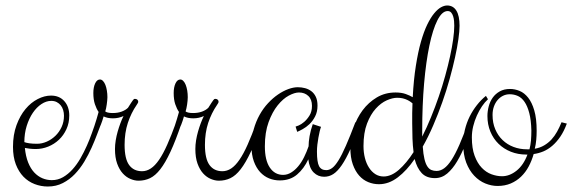

<svg xmlns="http://www.w3.org/2000/svg" viewBox="-20 -680 2066 693"><path d="M152.8 -6.8Q127.9 -6.8 105 -15.6Q82 -24.4 64.7 -42.2Q47.4 -60.1 37.1 -86.9Q26.9 -113.8 26.9 -149.9Q26.9 -193.8 39.6 -228.3Q52.2 -262.7 72 -286.4Q91.8 -310.1 116.2 -322.5Q140.6 -335 164.1 -335Q194.3 -335 212.2 -314.9Q230 -294.9 230 -263.2Q230 -235.8 219.7 -213.6Q209.5 -191.4 192.6 -175.5Q175.8 -159.7 154.1 -150.9Q132.3 -142.1 108.9 -142.1Q97.7 -142.1 87.6 -143.3Q77.6 -144.5 69.8 -146Q72.8 -115.7 81.5 -93.8Q90.3 -71.8 103.5 -57.6Q116.7 -43.5 133.1 -36.6Q149.4 -29.8 167 -29.8Q189 -29.8 207.5 -40.5Q226.1 -51.3 241.7 -68.6Q257.3 -85.9 270.3 -108.4Q283.2 -130.9 293.5 -154.1Q303.7 -177.2 311.8 -199.5Q319.8 -221.7 326.2 -238.8L345.2 -233.9Q338.9 -217.8 330.3 -194.8Q321.8 -171.9 310.5 -146.7Q299.3 -121.6 284.2 -96.4Q269 -71.3 250 -51.5Q231 -31.7 206.8 -19.3Q182.6 -6.8 152.8 -6.8ZM165 -315.9Q147 -315.9 129.6 -304.4Q112.3 -293 98.6 -272.9Q85 -252.9 76.4 -225.6Q67.9 -198.2 67.9 -167Q74.2 -164.6 85.7 -162.8Q97.2 -161.1 113.8 -161.1Q131.3 -161.1 148.7 -168.7Q166 -176.3 179.9 -189.7Q193.8 -203.1 202.4 -221.7Q210.9 -240.2 210.9 -262.2Q210.9 -272.9 208 -282.7Q205.1 -292.5 199.2 -299.8Q193.4 -307.1 184.8 -311.5Q176.3 -315.9 165 -315.9Z M354 -259.8Q349.1 -242.7 344.2 -230.5Q339.4 -218.3 333.5 -207.8Q327.6 -197.3 320.6 -187.7Q313.5 -178.2 304.7 -167L300.8 -170.9Q312 -199.7 320.6 -225.1Q329.1 -250.5 335.9 -275.9Q328.1 -287.1 322.5 -304Q316.9 -320.8 316.9 -344.2Q316.9 -365.2 323.5 -379.2Q330.1 -393.1 340.8 -393.1Q346.7 -393.1 351.8 -387.7Q356.9 -382.3 360.4 -373.5Q363.8 -364.7 365.7 -353.3Q367.7 -341.8 367.7 -329.1Q367.7 -323.2 366.9 -316.4Q366.2 -309.6 365.2 -302.5Q364.3 -295.4 362.8 -288.8Q361.3 -282.2 359.9 -277.8Q362.8 -275.4 369.4 -273.7Q376 -272 386.7 -272Q405.3 -272 419.4 -277.3Q433.6 -282.7 441.9 -291Q449.2 -302.7 453.4 -309.1Q457.5 -315.4 460 -318.6Q462.4 -321.8 463.6 -322.5Q464.8 -323.2 466.8 -323.2Q472.2 -323.2 475.6 -320.3Q479 -317.4 479 -312Q479 -310.5 477.5 -308.1Q476.1 -305.7 473.6 -301.8Q453.1 -272 441.4 -236.3Q429.7 -200.7 429.7 -157.2Q429.7 -106.9 446 -84.5Q462.4 -62 492.7 -62Q509.3 -62 524.4 -72Q539.6 -82 554.2 -103.3Q568.8 -124.5 583.7 -158Q598.6 -191.4 615.7 -238.8L634.8 -233.9Q613.8 -171.9 595.2 -132.1Q576.7 -92.3 558.6 -69.1Q540.5 -45.9 521.5 -36.9Q502.4 -27.8 480 -27.8Q465.8 -27.8 450.7 -34.2Q435.5 -40.5 423.1 -54.2Q410.6 -67.9 402.8 -89.6Q395 -111.3 395 -142.1Q395 -157.2 397.7 -173.6Q400.4 -189.9 404.8 -205.3Q409.2 -220.7 414.6 -235.1Q419.9 -249.5 425.8 -261.2Q408.2 -252.9 387.7 -252.9Q367.7 -252.9 354 -259.8Z M644 -259.8Q639.2 -242.7 634.3 -230.5Q629.4 -218.3 623.5 -207.8Q617.7 -197.3 610.6 -187.7Q603.5 -178.2 594.7 -167L590.8 -170.9Q602.1 -199.7 610.6 -225.1Q619.1 -250.5 626 -275.9Q618.2 -287.1 612.5 -304Q606.9 -320.8 606.9 -344.2Q606.9 -365.2 613.5 -379.2Q620.1 -393.1 630.9 -393.1Q636.7 -393.1 641.8 -387.7Q647 -382.3 650.4 -373.5Q653.8 -364.7 655.8 -353.3Q657.7 -341.8 657.7 -329.1Q657.7 -323.2 657 -316.4Q656.2 -309.6 655.3 -302.5Q654.3 -295.4 652.8 -288.8Q651.4 -282.2 649.9 -277.8Q652.8 -275.4 659.4 -273.7Q666 -272 676.8 -272Q695.3 -272 709.5 -277.3Q723.6 -282.7 731.9 -291Q739.3 -302.7 743.4 -309.1Q747.6 -315.4 750 -318.6Q752.4 -321.8 753.7 -322.5Q754.9 -323.2 756.8 -323.2Q762.2 -323.2 765.6 -320.3Q769 -317.4 769 -312Q769 -310.5 767.6 -308.1Q766.1 -305.7 763.7 -301.8Q743.2 -272 731.4 -236.3Q719.7 -200.7 719.7 -157.2Q719.7 -106.9 736.1 -84.5Q752.4 -62 782.7 -62Q799.3 -62 814.5 -72Q829.6 -82 844.2 -103.3Q858.9 -124.5 873.8 -158Q888.7 -191.4 905.8 -238.8L924.8 -233.9Q903.8 -171.9 885.3 -132.1Q866.7 -92.3 848.6 -69.1Q830.6 -45.9 811.5 -36.9Q792.5 -27.8 770 -27.8Q755.9 -27.8 740.7 -34.2Q725.6 -40.5 713.1 -54.2Q700.7 -67.9 692.9 -89.6Q685.1 -111.3 685.1 -142.1Q685.1 -157.2 687.7 -173.6Q690.4 -189.9 694.8 -205.3Q699.2 -220.7 704.6 -235.1Q710 -249.5 715.8 -261.2Q698.2 -252.9 677.7 -252.9Q657.7 -252.9 644 -259.8Z M1281.7 -233.9Q1261.7 -179.7 1245.4 -143.1Q1229 -106.4 1213.6 -84Q1198.2 -61.5 1183.1 -51.8Q1168 -42 1149.9 -42Q1127.9 -42 1112.3 -57.4Q1096.7 -72.8 1092.8 -105Q1077.1 -71.3 1052.2 -50Q1027.3 -28.8 989.7 -28.8Q969.7 -28.8 951.4 -36.1Q933.1 -43.5 918.9 -58.8Q904.8 -74.2 896.2 -97.7Q887.7 -121.1 887.7 -152.8Q887.7 -185.1 895.8 -213.4Q903.8 -241.7 917 -265.4Q930.2 -289.1 947.5 -307.6Q964.8 -326.2 983.4 -338.9Q1002 -351.6 1020.5 -358.4Q1039.1 -365.2 1054.7 -365.2Q1068.4 -365.2 1081.1 -361.8Q1093.8 -358.4 1103.8 -350.8Q1113.8 -343.3 1119.9 -330.6Q1126 -317.9 1126 -298.8Q1126 -276.4 1117.4 -259.8Q1108.9 -243.2 1096.9 -231.9Q1085 -220.7 1072.5 -213.9Q1060.1 -207 1052.7 -204.1L1046.9 -223.1Q1048.3 -223.1 1057.9 -227.1Q1067.4 -231 1077.9 -240Q1088.4 -249 1097.2 -263.2Q1106 -277.3 1106 -297.9Q1106 -321.3 1092.8 -333.7Q1079.6 -346.2 1059.1 -346.2Q1043.5 -346.2 1022.5 -335Q1001.5 -323.7 982.2 -299.8Q962.9 -275.9 949.5 -239.3Q936 -202.6 936 -151.9Q936 -101.6 953.9 -75.2Q971.7 -48.8 1002 -48.8Q1017.1 -48.8 1031 -57.4Q1044.9 -65.9 1056.6 -80.1Q1068.4 -94.2 1077.6 -113Q1086.9 -131.8 1093.8 -151.9Q1093.8 -167.5 1097.4 -188.7Q1101.1 -210 1108.9 -231.9L1138.7 -222.2Q1136.2 -215.8 1133.8 -205.6Q1131.3 -195.3 1129.2 -183.1Q1127 -170.9 1125.5 -158Q1124 -145 1124 -132.8Q1124 -94.7 1131.6 -80.3Q1139.2 -65.9 1157.7 -65.9Q1168.5 -65.9 1179 -73.7Q1189.5 -81.5 1201.7 -101.1Q1213.9 -120.6 1228.5 -154.1Q1243.2 -187.5 1262.7 -238.8Z M1407.7 -346.2Q1429.2 -346.2 1444.6 -340.6Q1460 -335 1469.7 -329.1Q1473.1 -393.1 1481 -442.6Q1488.8 -492.2 1499.3 -529.1Q1509.8 -565.9 1522 -591.1Q1534.2 -616.2 1546.9 -631.6Q1559.6 -647 1571.5 -653.6Q1583.5 -660.2 1593.8 -660.2Q1615.7 -660.2 1627.2 -641.6Q1638.7 -623 1638.7 -586.9Q1638.7 -567.9 1634.5 -538.3Q1630.4 -508.8 1622.3 -472.4Q1614.3 -436 1602.8 -394.5Q1591.3 -353 1576.4 -311Q1561.5 -269 1543.9 -228Q1526.4 -187 1505.9 -150.9Q1507.8 -123 1512 -106Q1516.1 -88.9 1522.5 -79.3Q1528.8 -69.8 1537.1 -66.4Q1545.4 -63 1555.7 -63Q1569.8 -63 1583 -72.5Q1596.2 -82 1609.9 -103Q1623.5 -124 1638.2 -157.5Q1652.8 -190.9 1669.9 -238.8L1689 -233.9Q1674.8 -196.3 1660.6 -160.9Q1646.5 -125.5 1630.1 -97.9Q1613.8 -70.3 1594.2 -53.7Q1574.7 -37.1 1549.8 -37.1Q1519 -37.1 1502 -55.4Q1484.9 -73.7 1476.6 -106Q1448.2 -64.5 1415.8 -39.8Q1383.3 -15.1 1347.7 -15.1Q1327.6 -15.1 1309.1 -22.7Q1290.5 -30.3 1276.4 -46.1Q1262.2 -62 1253.4 -86.7Q1244.6 -111.3 1244.6 -146Q1244.6 -182.1 1256.1 -217.8Q1267.6 -253.4 1288.8 -282Q1310.1 -310.5 1340.1 -328.4Q1370.1 -346.2 1407.7 -346.2ZM1364.7 -43Q1392.1 -43 1419.7 -67.1Q1447.3 -91.3 1472.7 -130.9Q1469.7 -153.8 1468.8 -179.7Q1467.8 -205.6 1467.8 -234.9Q1467.8 -253.4 1467.8 -271.7Q1467.8 -290 1468.8 -307.1Q1466.3 -309.1 1461.7 -312.5Q1457 -315.9 1450 -319.3Q1442.9 -322.8 1433.8 -325Q1424.8 -327.1 1413.6 -327.1Q1397 -327.1 1376 -317.9Q1355 -308.6 1336.2 -287.8Q1317.4 -267.1 1304.7 -233.9Q1292 -200.7 1292 -152.8Q1292 -129.9 1297.1 -109.9Q1302.2 -89.8 1311.8 -75Q1321.3 -60.1 1334.7 -51.5Q1348.1 -43 1364.7 -43ZM1619.6 -586.9Q1619.6 -594.2 1618.9 -603.5Q1618.2 -612.8 1615.7 -620.8Q1613.3 -628.9 1608.6 -634.5Q1604 -640.1 1595.7 -640.1Q1575.7 -640.1 1558.8 -606.9Q1542 -573.7 1529.8 -515.4Q1517.6 -457 1510.7 -378.4Q1503.9 -299.8 1503.9 -209V-187Q1520.5 -219.7 1535.6 -256.8Q1550.8 -293.9 1563.7 -331.5Q1576.7 -369.1 1586.9 -406.2Q1597.2 -443.4 1604.5 -476.8Q1611.8 -510.3 1615.7 -538.6Q1619.6 -566.9 1619.6 -586.9Z M1792 -43.9Q1819.3 -43.9 1844.5 -64Q1869.6 -84 1883.8 -122.1H1879.9Q1849.6 -122.1 1824 -132.3Q1798.3 -142.6 1779.5 -160.9Q1760.7 -179.2 1750 -204.8Q1739.3 -230.5 1739.3 -261.2Q1739.3 -278.3 1743.9 -295.9Q1748.5 -313.5 1758.3 -327.4Q1768.1 -341.3 1783.7 -350.1Q1799.3 -358.9 1820.8 -358.9Q1838.4 -358.9 1855.5 -351.8Q1872.6 -344.7 1886.2 -327.6Q1899.9 -310.5 1908.4 -281.5Q1917 -252.4 1917 -208Q1917 -191.4 1915.5 -175Q1914.1 -158.7 1910.2 -143.1Q1929.2 -146.5 1944.1 -155.3Q1959 -164.1 1970.5 -176.5Q1981.9 -189 1990.7 -204.8Q1999.5 -220.7 2006.8 -238.8L2025.9 -233.9Q2015.6 -206.1 2002.2 -186.5Q1988.8 -167 1973.4 -153.8Q1958 -140.6 1941.2 -133.5Q1924.3 -126.5 1906.2 -124Q1899.4 -100.1 1888.2 -79.1Q1877 -58.1 1860.8 -42.5Q1844.7 -26.9 1823.5 -17.8Q1802.2 -8.8 1775.9 -8.8Q1753.9 -8.8 1731.7 -17.8Q1709.5 -26.9 1691.7 -45.7Q1673.8 -64.5 1662.8 -93Q1651.9 -121.6 1651.9 -161.1Q1651.9 -187 1658 -211.9Q1664.1 -236.8 1675 -259Q1686 -281.2 1701.2 -300.5Q1716.3 -319.8 1733.9 -334L1741.2 -321.8Q1730 -311.5 1719.7 -296.4Q1709.5 -281.2 1701.2 -262.9Q1692.9 -244.6 1688 -224.4Q1683.1 -204.1 1683.1 -184.1Q1683.1 -144.5 1693.1 -117.7Q1703.1 -90.8 1718.8 -74.5Q1734.4 -58.1 1753.9 -51Q1773.4 -43.9 1792 -43.9ZM1819.8 -339.8Q1806.6 -339.8 1795.4 -334.2Q1784.2 -328.6 1775.9 -318.8Q1767.6 -309.1 1762.7 -295.4Q1757.8 -281.7 1757.8 -265.1Q1757.8 -236.3 1767.6 -213.4Q1777.3 -190.4 1794.2 -174.3Q1811 -158.2 1833.5 -149.7Q1856 -141.1 1881.8 -141.1H1891.1Q1895 -156.2 1896.5 -172.9Q1897.9 -189.5 1897.9 -209Q1897 -246.6 1890.4 -271.7Q1883.8 -296.9 1873.5 -312Q1863.3 -327.1 1849.4 -333.5Q1835.4 -339.8 1819.8 -339.8Z"/></svg>

Font: Clicker Script
Style: Regular
Weight: 400
Designer: Astigmatic (AOETI)
Foundry: Astigmatic (AOETI)
Version: Version 1.000